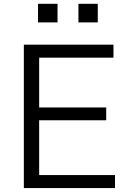

<svg xmlns="http://www.w3.org/2000/svg" viewBox="-20 -959 645 979"><path d="M101.6 0Q101.6 -182.6 101.6 -731.4Q215.8 -731.4 558.6 -731.4Q558.6 -714.8 558.6 -665Q463.9 -665 179.7 -665Q179.7 -601.6 179.7 -411.1Q265.6 -411.1 521.5 -411.1Q521.5 -394.5 521.5 -345.7Q436.5 -345.7 179.7 -345.7Q179.7 -275.4 179.7 -66.4Q276.4 -66.4 566.4 -66.4Q566.4 -49.8 566.4 0Q450.2 0 101.6 0ZM173.8 -844.7Q173.8 -868.2 173.8 -939.5Q198.2 -939.5 273.4 -939.5Q273.4 -916 273.4 -844.7Q248 -844.7 173.8 -844.7ZM379.9 -844.7Q379.9 -868.2 379.9 -939.5Q404.3 -939.5 478.5 -939.5Q478.5 -916 478.5 -844.7Q454.1 -844.7 379.9 -844.7Z"/></svg>

Font: Gothic A1
Style: Regular
Weight: 400
Designer: HanYang I&C Co.,Ltd.
Version: Version 2.50